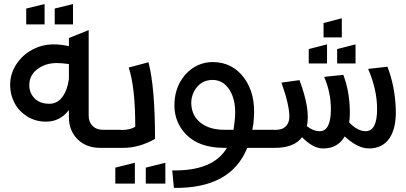

<svg xmlns="http://www.w3.org/2000/svg" viewBox="-20 -727 1997 944"><path d="M318.8 -149.9V-186Q275.4 -128.9 206.1 -128.9Q154.3 -128.9 113.3 -154.8Q72.3 -180.7 51 -221.4Q29.8 -262.2 29.8 -309.1Q29.8 -363.8 59.8 -410.2Q89.8 -456.5 138.7 -482.7Q187.5 -508.8 243.2 -508.8Q280.3 -508.8 318.8 -500V-540L416 -579.1V-158.2Q416 -127 435.1 -107.9Q454.1 -88.9 484.9 -88.9H574.2V0H472.2Q403.8 0 361.3 -42.5Q318.8 -85 318.8 -149.9ZM258.8 -417Q203.6 -417 163.8 -387Q124 -356.9 124 -308.1Q124 -270 150.1 -243.4Q176.3 -216.8 223.1 -216.8Q262.2 -216.8 287.1 -251Q312 -285.2 318.8 -338.9V-412.1Q283.7 -417 258.8 -417ZM108.9 -606.9V-685.1L199.2 -707V-606.9ZM249 -606.9V-685.1L338.9 -707V-606.9Z M509.8 -87.9H576.2Q620.6 -87.9 645 -104Q645 -298.3 612.8 -395L710 -420.9Q742.2 -297.9 742.2 -43.9Q663.6 0 586.9 0H509.8ZM546.9 175.8V97.2L643.1 73.2V175.8ZM696.8 175.8V97.2L793 73.2V175.8Z M835 196.8 826.7 110.8Q1028.3 114.7 1095.7 0H1082Q948.2 0 882.8 -79.6Q833.5 -139.6 837.9 -223.6Q841.8 -301.3 888.7 -357.4Q944.3 -420.9 1024.9 -421.9Q1122.6 -421.9 1180.2 -343.8Q1237.8 -265.6 1228 -145Q1226.6 -116.2 1220.7 -88.9H1329.1V0H1195.8Q1114.7 200.7 835 196.8ZM1024.9 -334Q972.7 -334 942.4 -291Q914.6 -250.5 921.9 -200.2Q930.7 -143.1 981.9 -112.8Q1022.5 -88.9 1083 -88.9H1127.9Q1131.8 -109.9 1135.7 -151.9Q1140.6 -233.4 1109.4 -283.7Q1078.1 -334 1024.9 -334Z M1264.6 -87.9H1323.7Q1348.1 -87.9 1363.8 -92.8Q1379.4 -97.7 1390.6 -112.3Q1401.9 -127 1402.6 -152.3Q1403.3 -177.7 1394 -219.7Q1384.8 -261.7 1363.8 -320.8L1452.6 -333Q1506.8 -188 1488.8 -106.9Q1519.5 -82 1551.8 -82Q1606.9 -82 1606.9 -190.9Q1606.9 -272 1573.7 -349.1L1668 -358.9Q1696.8 -282.7 1699.7 -193.8Q1701.2 -156.2 1696.8 -125Q1738.3 -82 1777.8 -82Q1834 -82 1834 -190.9Q1834 -286.6 1790 -388.2L1884.8 -398.9Q1921.4 -305.2 1925.8 -193.8Q1929.7 -99.6 1895.5 -48.3Q1861.3 2.9 1793.9 2.9Q1738.8 2.9 1674.8 -56.2Q1640.6 2.9 1568.8 2.9Q1519 2.9 1465.8 -51.8V-53.2Q1426.8 0 1331.1 0H1264.6ZM1498 -415V-485.8L1587.9 -508.8V-415ZM1637.7 -415V-485.8L1728 -508.8V-415ZM1570.8 -543V-613.8L1660.6 -637.2V-543Z"/></svg>

Font: LT Superior Med
Style: Regular
Weight: 500
Designer: Daniel Lyons
Foundry: LyonsType
Version: Version 1.000